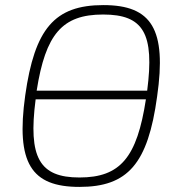

<svg xmlns="http://www.w3.org/2000/svg" viewBox="-20 -722 702 754"><path d="M386 -702C194 -702 116 -609 79 -347C42 -82 102 12 292 12C482 12 561 -79 597 -343C635 -607 576 -702 386 -702ZM558 -366H124C159 -588 224 -665 385 -665C544 -665 587 -590 558 -366ZM292 -25C135 -25 90 -103 120 -332H553C518 -104 453 -25 292 -25Z"/></svg>

Font: Exo 2 Extra Light
Style: Italic
Weight: 250
Italic angle: -8°
Designer: Natanael Gama
Version: Version 1.001;PS 001.001;hotconv 1.0.88;makeotf.lib2.5.64775